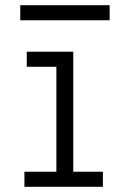

<svg xmlns="http://www.w3.org/2000/svg" viewBox="-20 -719 490 739"><path d="M74 0V-58H197V-462H83V-520H262V-58H376V0ZM58 -641V-699H402V-641Z"/></svg>

Font: Iosevka Etoile Light
Style: Regular
Weight: 300
Designer: Belleve Invis
Foundry: Belleve Invis
Version: Version 25.0.1; ttfautohint (v1.8.4)